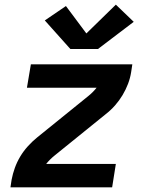

<svg xmlns="http://www.w3.org/2000/svg" viewBox="-20 -807 640 827"><path d="M25 0 30 -33Q35 -59 44 -84Q53 -109 67 -132.5Q81 -156 100 -177Q119 -198 140 -215L360 -393Q370 -401 379 -410Q388 -419 396 -429H96L113 -530H550L545 -497Q541 -471 531.5 -446Q522 -421 508 -397.5Q494 -374 475.5 -353Q457 -332 435 -315L215 -137Q205 -129 196 -120Q187 -111 179 -101H479L463 0ZM283 -596 173 -719 264 -781 352 -663 479 -787 556 -713 402 -596Z"/></svg>

Font: Iosevka Curly Extended Oblique
Style: Bold
Weight: 700
Width: 7
Italic angle: -9°
Monospace: yes
Designer: Belleve Invis
Foundry: Belleve Invis
Version: Version 11.1.0; ttfautohint (v1.8.3)